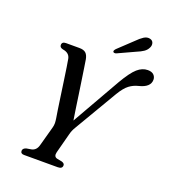

<svg xmlns="http://www.w3.org/2000/svg" viewBox="-158 -1010 1000 1125"><g transform="rotate(20 342.0 -447.0)"><path d="M361 -21.5Q361 0 332.5 0H122.5Q100.5 0 100.5 -18.5Q101 -34 122 -40.5L152 -45.5Q181.5 -51.5 191 -85L224.5 -207Q229 -223 228.8 -236.8Q228.5 -250.5 226 -266Q223 -281.5 217.8 -317.5Q212.5 -353.5 206 -398.8Q199.5 -444 193 -489.2Q186.5 -534.5 181.2 -569.5Q176 -604.5 173 -619Q166 -653 125.5 -659Q104.5 -663.5 104.5 -679Q104 -700 130 -700H213Q239.5 -700 252.8 -688.5Q266 -677 271 -651Q273.5 -636.5 278.2 -605Q283 -573.5 289.2 -532Q295.5 -490.5 302 -445.8Q308.5 -401 314.5 -360Q320.5 -319 325.5 -288.5L498 -591Q539.5 -662 570 -688.8Q600.5 -715.5 634.5 -715.5Q659.5 -715.5 672 -703.2Q684.5 -691 684.5 -673Q684.5 -626.5 615 -609.5Q585 -602.5 559.8 -583.8Q534.5 -565 507.5 -520L352 -256Q342.5 -240.5 337.8 -229.2Q333 -218 330 -206L297 -80.5Q289.5 -50.5 313.5 -45.5L344 -39.5Q361.5 -33.5 361 -21.5ZM503.5 -849.5Q526 -872.5 545.2 -884.8Q564.5 -897 583.5 -892.5Q600 -888.5 604.5 -874Q609 -859.5 601.5 -844.5Q593 -826.5 576.2 -815.2Q559.5 -804 535 -794L427.5 -744.5Q421.5 -742 415.8 -742.5Q410 -743 407.5 -747Q405.5 -751.5 408.5 -757Q411.5 -762.5 416.5 -767.5Z"/></g></svg>

Font: Fraunces 72pt Soft
Style: Italic
Weight: 400
Italic angle: -16°
Version: Version 1.000;[b76b70a41]